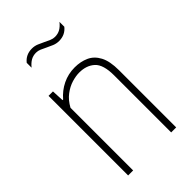

<svg xmlns="http://www.w3.org/2000/svg" viewBox="-228 -839 921 921"><g transform="rotate(-45 232.5 -378.5)"><path d="M72 0V-540H102L105 -478H109Q137 -511 175 -529.5Q213 -548 257 -548Q297 -548 329 -533.5Q361 -519 379.5 -484Q398 -449 398 -388V0H364V-387Q364 -460 334 -487.5Q304 -515 255 -515Q232 -515 204.5 -506.8Q177 -498.5 150.8 -478.8Q124.5 -459 106 -425V0ZM294 -690Q276 -690 259.8 -696.8Q243.5 -703.5 228.5 -711Q214.5 -718 201.8 -723.5Q189 -729 176 -729Q156 -729 140.2 -720Q124.5 -711 110 -693V-726Q134.5 -757 176 -757Q194 -757 210.2 -750.2Q226.5 -743.5 241.5 -736Q255.5 -729 268.5 -723.5Q281.5 -718 294 -718Q314.5 -718 330.2 -727Q346 -736 360 -754V-721Q335.5 -690 294 -690Z"/></g></svg>

Font: Encode Sans Condensed Thin
Style: Regular
Weight: 100
Width: 3
Designer: Multiple Designers
Foundry: Impallari Type
Version: Version 3.002